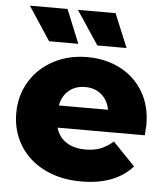

<svg xmlns="http://www.w3.org/2000/svg" viewBox="-54 -807 750 864"><g transform="rotate(5 321.0 -375.0)"><path d="M612 -223H218Q230 -181 264.5 -158.5Q299 -136 351 -136Q390 -136 418.5 -147Q447 -158 476 -183L576 -79Q497 9 345 9Q250 9 178 -27Q106 -63 66.5 -127Q27 -191 27 -272Q27 -352 65.5 -415.5Q104 -479 172 -515Q240 -551 325 -551Q406 -551 472 -517.5Q538 -484 576.5 -420.5Q615 -357 615 -270Q615 -268 612 -223ZM215 -323H437Q429 -366 399.5 -391Q370 -416 326 -416Q282 -416 252.5 -391Q223 -366 215 -323ZM46 -759H216L278 -607H146ZM263 -759H433L496 -607H364Z"/></g></svg>

Font: Idrija
Style: Regular
Weight: 800
Designer: Julieta Ulanovsky
Foundry: Julieta Ulanovsky
Version: Version 7.200